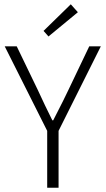

<svg xmlns="http://www.w3.org/2000/svg" viewBox="-20 -875 492 895"><path d="M206 -705 183 -731 310 -855 343 -818ZM200 0V-265L2 -659H58L156 -456Q189 -384 224 -314H228Q283 -421 299 -456L396 -659H450L253 -265V0Z"/></svg>

Font: Assistant Light
Style: Regular
Weight: 300
Designer: Hebrew By Ben Nathan, Latin by Paul Hunt
Version: Version 2.001;PS 002.001;hotconv 1.0.88;makeotf.lib2.5.64775